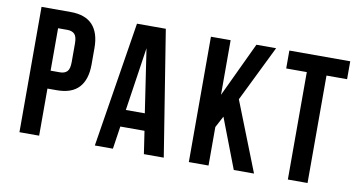

<svg xmlns="http://www.w3.org/2000/svg" viewBox="-70 -878 1987 1056"><g transform="rotate(10 923.5 -350.0)"><path d="M247 -700Q330 -700 370.5 -656Q411 -612 411 -527V-436Q411 -351 370.5 -307Q330 -263 247 -263H195V0H85V-700ZM195 -600V-363H247Q273 -363 287 -377Q301 -391 301 -429V-534Q301 -572 287 -586Q273 -600 247 -600Z M891 0H780L761 -127H626L607 0H506L618 -700H779ZM640 -222H746L693 -576Z M1175 -279 1141 -215V0H1031V-700H1141V-395L1285 -700H1395L1242 -388L1395 0H1282Z M1469 -700H1809V-600H1694V0H1584V-600H1469Z"/></g></svg>

Font: Bebas Neue Bold
Style: Regular
Weight: 700
Designer: Ryoichi Tsunekawa & LGV (GE)
Foundry: Free Software Foundation, Inc.
Version: Version 1.003 August 13, 2016